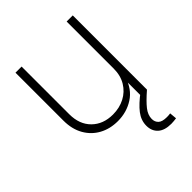

<svg xmlns="http://www.w3.org/2000/svg" viewBox="-206 -635 955 955"><g transform="rotate(-45 271.0 -158.0)"><path d="M259.8 8.3Q205.1 8.3 162.1 -15.1Q119.1 -38.6 94.5 -82Q69.8 -125.5 69.8 -185.1V-522.5H112.8V-187Q112.8 -115.7 155 -74Q197.3 -32.2 265.6 -32.2Q312 -32.2 349.1 -51.5Q386.2 -70.8 408 -106.7Q429.7 -142.6 429.7 -191.4V-522.5H472.7V0H430.2V-120.1H440.9Q420.9 -55.2 371.3 -23.4Q321.8 8.3 259.8 8.3ZM438.5 205.6Q391.6 205.6 367.4 183.6Q343.3 161.6 343.3 124.5Q343.3 86.4 368.4 53.7Q393.6 21 443.4 -16.1L472.2 0Q428.7 37.6 407.5 64.5Q386.2 91.3 386.2 119.6Q386.2 140.6 399.9 153.6Q413.6 166.5 446.3 166.5Q452.6 166.5 459 166Q465.3 165.5 470.7 164.6L474.1 202.6Q465.8 203.6 456.8 204.6Q447.8 205.6 438.5 205.6Z"/></g></svg>

Font: Inter 28pt ExtraLight
Style: Regular
Weight: 250
Designer: Rasmus Andersson
Foundry: rsms
Version: Version 4.001;git-66647c0bb